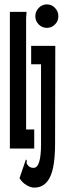

<svg xmlns="http://www.w3.org/2000/svg" viewBox="-20 -677 290 875"><path d="M194 -550Q172 -550 156.5 -565.5Q141 -581 141 -603Q141 -625 156.5 -641Q172 -657 194 -657Q215 -657 230.5 -641Q246 -625 246 -603Q246 -581 230.5 -565.5Q215 -550 194 -550ZM25 0V-623H101Q101 -613 100 -607.5Q99 -602 99 -587V-87H136V0ZM136 178Q120 178 100.5 166.5Q81 155 69 135L98 50Q104 53 101.5 61.5Q99 70 112 81Q120 88 133 88Q167 88 167 -20V-384H122V-468H232L231 -24Q231 84 207.5 131Q184 178 136 178Z"/></svg>

Font: Inconsolata UltraCondensed ExtraBold
Style: Regular
Weight: 800
Width: 1
Monospace: yes
Designer: Raph Levien, Cyreal, Brenton Simpson
Foundry: Raph Levien, Cyreal, Google
Version: Version 3.001; ttfautohint (v1.8.2.53-6de2)